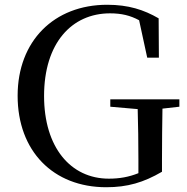

<svg xmlns="http://www.w3.org/2000/svg" viewBox="-20 -769 786 806"><path d="M443 -321 558 -311C560 -241 561 -172 561 -101V-42C521 -26 482 -19 437 -19C276 -19 165 -151 165 -366C165 -588 281 -713 442 -713C490 -713 527 -704 564 -684L598 -527H647L646 -692C584 -728 519 -749 430 -749C207 -749 54 -597 54 -367C54 -135 203 17 426 17C515 17 583 -3 660 -48V-99C660 -179 661 -248 662 -313L733 -321V-352H443Z"/></svg>

Font: Noto Serif JP Medium
Style: Regular
Weight: 500
Designer: Ryoko NISHIZUKA 西塚涼子 (kana & ideographs); Frank Grießhammer (Latin, Greek & Cyrillic); Wenlong ZHANG 张文龙 (bopomofo); San
Foundry: Adobe
Version: Version 2.001;hotconv 1.1.0;makeotfexe 2.6.0